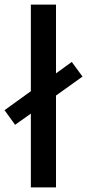

<svg xmlns="http://www.w3.org/2000/svg" viewBox="-44 -820 381 840"><path d="M201 -402V0H91V-323L22 -274L-24 -338L91 -421V-800H201V-499L270 -549L317 -485Z"/></svg>

Font: Martel Sans SemiBold
Style: Regular
Weight: 600
Designer: Dan Reynolds and Mathieu Réguer
Foundry: Dan Reynolds and Mathieu Réguer
Version: Version 1.002; ttfautohint (v1.1) -l 5 -r 5 -G 72 -x 0 -D la